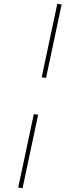

<svg xmlns="http://www.w3.org/2000/svg" viewBox="-20 -722 425 1022"><path d="M285 -702 308 -698 225 -307 202 -311ZM160 -115 183 -111 100 280 77 276Z"/></svg>

Font: Ysabeau Infant Extralight
Style: Italic
Weight: 200
Italic angle: -12°
Designer: Christian Thalmann (Catharsis Fonts)
Version: Version 0.003